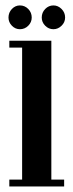

<svg xmlns="http://www.w3.org/2000/svg" viewBox="-20 -670 262 690"><path d="M13.5 0V-24.5H59.5V-499H13.5V-523.5H164.5V-24.5H210.5V0ZM172 -565Q155 -565 142.5 -577.5Q130 -590 130 -607Q130 -625 142.5 -637.8Q155 -650.5 172 -650.5Q188.5 -650.5 201.2 -637.8Q214 -625 214 -607Q214 -590 201.2 -577.5Q188.5 -565 172 -565ZM51.5 -565Q35 -565 22.8 -577.5Q10.5 -590 10.5 -607Q10.5 -625 22.8 -637.8Q35 -650.5 51.5 -650.5Q69 -650.5 81.5 -637.8Q94 -625 94 -607Q94 -590 81.5 -577.5Q69 -565 51.5 -565Z"/></svg>

Font: Imbue 50pt SemiBold
Style: Regular
Weight: 600
Designer: Tyler Finck
Foundry: Etcetera Type Company
Version: Version 1.102; ttfautohint (v1.8.3)